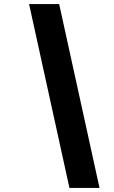

<svg xmlns="http://www.w3.org/2000/svg" viewBox="-20 -720 563 951"><path d="M473 211H324L124 -700H273Z"/></svg>

Font: Red Hat Text
Style: Bold Italic
Weight: 700
Italic angle: -12°
Designer: Pentagram / MCKL
Foundry: Pentagram / MCKL
Version: Version 1.003; Red Hat Text Bold Italic